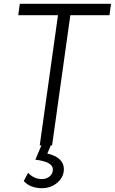

<svg xmlns="http://www.w3.org/2000/svg" viewBox="-20 -765 604 1010"><path d="M189 0 285 -685H76L84 -745H564L556 -685H350L254 0ZM200 225Q172 225 146.5 215.5Q121 206 105 187L128 144Q142 160 161 168.5Q180 177 200 177Q224 177 241 163Q258 149 258 127Q258 105 233.5 92.5Q209 80 166 75L202 -10H251L229 43Q272 52 294 73.5Q316 95 316 124Q316 166 282 195.5Q248 225 200 225Z"/></svg>

Font: Plus Jakarta Sans Light
Style: Italic
Weight: 300
Italic angle: -8°
Designer: Gumpita Rahayu
Foundry: Tokotype
Version: Version 2.071; ttfautohint (v1.8.4.7-5d5b);gftools[0.9.29]